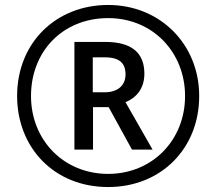

<svg xmlns="http://www.w3.org/2000/svg" viewBox="-20 -744 871 774"><path d="M416 10C628 10 783 -144 783 -357C783 -567 624 -724 416 -724C206 -724 49 -572 49 -357C49 -149 198 10 416 10ZM416 -43C237 -43 105 -179 105 -357C105 -537 233 -671 416 -671C596 -671 726 -533 726 -357C726 -177 592 -43 416 -43ZM280 -141H355V-312H418L512 -141H595L486 -332C529 -350 562 -386 562 -447C562 -532 510 -575 404 -575H280ZM402 -372H354V-513H401C459 -513 486 -492 486 -444C486 -399 454 -372 402 -372Z"/></svg>

Font: Noto Sans Gurmukhi SemiCondensed
Style: Regular
Weight: 400
Width: 4
Designer: Jelle Bosma - Monotype Design Team
Foundry: Monotype Imaging Inc.
Version: Version 2.004